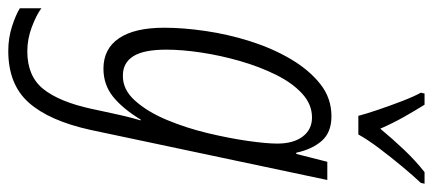

<svg xmlns="http://www.w3.org/2000/svg" viewBox="-331 -495 1046 464"><g transform="rotate(90 192.0 -263.0)"><path d="M83 240Q52 240 24 231Q-4 222 -20 212V160Q-4 172 25 183Q54 194 84 194Q144 194 175 155.5Q206 117 223 39L234 -12Q236 -22 240.5 -41Q245 -60 251 -80H249Q223 -37 194 -13.5Q165 10 126 10Q78 10 52.5 -27.5Q27 -65 27 -137Q27 -183 35 -237.5Q43 -292 60 -345.5Q77 -399 103 -443Q129 -487 163 -514Q197 -541 241 -541Q280 -541 300.5 -517.5Q321 -494 329 -456H332L351 -531H395L274 41Q252 141 208 190.5Q164 240 83 240ZM142 -37Q176 -36 203 -66Q230 -96 249.5 -142.5Q269 -189 281.5 -241Q294 -293 300.5 -338.5Q307 -384 307 -410Q307 -449 290 -471.5Q273 -494 244 -494Q212 -494 186 -470Q160 -446 140.5 -406.5Q121 -367 107.5 -320Q94 -273 87 -226.5Q80 -180 80 -142Q80 -87 96 -62Q112 -37 142 -37ZM240 -606Q235 -625 225 -654.5Q215 -684 204 -712.5Q193 -741 184 -757L186 -766H213Q225 -747 241 -719Q257 -691 271 -659Q295 -688 321.5 -716Q348 -744 376 -766H404L402 -757Q385 -739 362.5 -712Q340 -685 318.5 -656.5Q297 -628 285 -606Z"/></g></svg>

Font: Noto Sans ExtraCondensed Light
Style: Italic
Weight: 300
Width: 2
Italic angle: -12°
Designer: Monotype Design Team
Foundry: Monotype Imaging Inc.
Version: Version 2.013; ttfautohint (v1.8.4.7-5d5b)